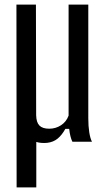

<svg xmlns="http://www.w3.org/2000/svg" viewBox="-20 -620 474 840"><path d="M52.7 200 51.9 -600H137.2L138.2 -115.8Q138.9 -84.6 152.4 -70.8Q165.9 -56.9 195.5 -56.9Q223.6 -56.9 246.9 -72Q270.2 -87.1 280.1 -114.2V-600H366.3V-102.5Q366.3 -67.9 370.5 -41.3Q374.7 -14.7 382.3 0H296.7Q291.7 -10 288.2 -24.1Q284.6 -38.2 282.7 -56.3H265.9Q251.4 -29.6 232.4 -13.8Q213.5 1.9 185.9 5Q158.8 7.3 138.8 0.9V200Z"/></svg>

Font: Big Shoulders Text SC Thin
Style: Regular
Weight: 100
Designer: Patric King
Foundry: XO Type Co
Version: Version 2.002